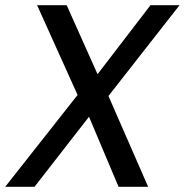

<svg xmlns="http://www.w3.org/2000/svg" viewBox="-28 -720 712 740"><path d="M-8 0 271 -354 115 -700H229L348 -434L552 -700H664L390 -350L543 0H429L315 -270L105 0Z"/></svg>

Font: DM Sans 9pt Medium
Style: Italic
Weight: 500
Italic angle: -10°
Version: Version 4.004;gftools[0.9.30]